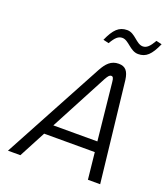

<svg xmlns="http://www.w3.org/2000/svg" viewBox="-156 -983 946 1090"><g transform="rotate(20 317.0 -437.5)"><path d="M347 -605 21 0H96L181 -161H487L504 0H578L510 -605C503 -657 484 -679 444 -679C398 -679 372 -651 347 -605ZM214 -223 397 -569C411 -594 418 -600 427 -600C437 -600 442 -593 444 -569L480 -223ZM315 -777 349 -769C372 -809 389 -824 413 -824C452 -824 478 -768 527 -768C574 -768 602 -794 634 -866L600 -874C577 -834 560 -818 537 -818C497 -818 472 -875 424 -875C374 -875 346 -846 315 -777Z"/></g></svg>

Font: LT Wave Mono Light
Style: Italic
Weight: 300
Designer: Daniel Lyons
Version: Version 2.5 (Glyphs App)